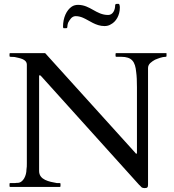

<svg xmlns="http://www.w3.org/2000/svg" viewBox="-20 -961 893 987"><path d="M741 -14V-611C741 -633 760 -644 777 -654C792 -660 813 -669 832 -669C833 -669 834 -670 835 -670C836 -672 836 -672 836 -673V-687C835 -688 834 -688 832 -688H578C576 -688 574 -687 574 -685V-673C574 -672 574 -672 575 -670C576 -670 577 -669 578 -669H603C658 -669 675 -644 680 -591C683 -570 684 -544 684 -512V-172C683 -172 682 -171 681 -171C680 -171 680 -172 678 -172L675 -176L212 -688H33C31 -688 29 -687 29 -685V-673C29 -672 29 -672 30 -670C31 -670 32 -669 33 -669C38 -669 46 -668 55 -668C80 -662 118 -658 118 -628V-121C118 -110 118 -99 116 -89C116 -60 100 -21 70 -21C67 -21 63 -21 58 -20H33C30 -20 29 -19 29 -16V-4C29 -3 30 -2 30 -1C32 0 32 0 33 0H287C289 0 290 0 290 -2C291 -2 291 -3 291 -4V-18C290 -19 288 -20 287 -20H272C233 -27 181 -36 181 -82V-569C181 -572 182 -574 183 -574C185 -574 186 -574 188 -573C188 -572 190 -571 192 -569L695 -11C700 -6 705 -2 708 2C711 4 716 6 723 6C739 6 741 1 741 -14ZM381 -936C369 -936 358 -933 349 -927C322 -909 304 -870 304 -824C304 -819 305 -816 308 -816H319C323 -816 326 -817 326 -822C326 -830 328 -837 330 -844C338 -858 348 -878 369 -878C382 -878 394 -875 406 -870C439 -856 472 -827 517 -827C530 -827 541 -830 550 -836C576 -849 596 -882 596 -921V-926C596 -931 594 -941 590 -941H580C576 -941 572 -939 572 -934C572 -909 560 -884 536 -884C474 -884 444 -936 381 -936Z"/></svg>

Font: fbb
Style: Regular
Weight: 400
Designer: David J. Perry, Michael Sharpe
Version: Version 1.045